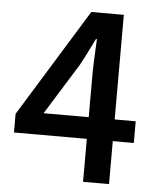

<svg xmlns="http://www.w3.org/2000/svg" viewBox="-49 -699 608 741"><g transform="rotate(5 254.5 -328.0)"><path d="M300.3 0V-166.5H18.1V-238.8L274.9 -655.8H400.9V-250.5H482.4V-166.5H400.9V0ZM125.5 -250.5H300.3V-416.5Q300.3 -435.1 301.3 -460Q302.2 -484.9 303.5 -510Q304.7 -535.2 305.7 -553.2H301.8Q289.6 -529.3 276.4 -502.2Q263.2 -475.1 249.5 -450.2Z"/></g></svg>

Font: Varta Light
Style: Bold
Weight: 700
Version: Version 1.004